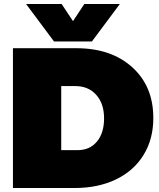

<svg xmlns="http://www.w3.org/2000/svg" viewBox="-20 -943 799 963"><path d="M44.9 0V-701.2H362.8Q537.6 -701.2 643.3 -605.7Q749 -510.3 749 -351.1Q749 -245.6 700.2 -166Q651.4 -86.4 561.8 -43.2Q472.2 0 354 0ZM110.8 -922.9H289.1L346.2 -836.9L402.8 -922.9H581.1L440.9 -734.9H251ZM287.1 -189.9H369.1Q430.2 -189.9 466.1 -232.9Q502 -275.9 502 -349.1Q502 -423.3 462.6 -467.3Q423.3 -511.2 357.9 -511.2H287.1Z"/></svg>

Font: Trueno UltraBlack
Style: Regular
Weight: 950
Designer: Julieta Ulanovsky
Foundry: Julieta Ulanovsky
Version: Version 3.001b | FøM Fix